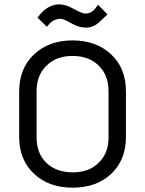

<svg xmlns="http://www.w3.org/2000/svg" viewBox="-20 -864 676 894"><path d="M209 -752 198.2 -739.3 154.3 -782.2 160.2 -789.1Q201.2 -842.8 256.8 -843.8Q285.2 -843.8 323.7 -822.3Q362.3 -800.8 377 -800.8Q406.2 -800.8 424.8 -826.2L436.5 -841.8L480.5 -796.9Q467.8 -784.2 440.9 -759.8Q414.1 -735.4 380.4 -735.4Q346.7 -735.4 311.5 -755.9Q276.4 -776.4 261.7 -776.4Q231.4 -776.4 209 -752ZM150.4 -439.5V-223.6Q150.4 -149.4 196.3 -105.5Q242.2 -61.5 318.4 -61.5Q394.5 -61.5 437.5 -104.5Q485.4 -148.4 485.4 -223.6V-439.5Q485.4 -513.7 439.5 -558.6Q393.6 -603.5 317.9 -603.5Q242.2 -603.5 198.2 -559.6Q150.4 -515.6 150.4 -439.5ZM69.3 -438.5Q69.3 -544.9 138.2 -610.4Q207 -675.8 317.4 -675.8Q427.7 -675.8 497.1 -611.3Q566.4 -546.9 566.4 -438.5V-226.6Q566.4 -119.1 498 -54.7Q429.7 9.8 318.4 9.8Q207 9.8 138.7 -54.7Q69.3 -119.1 69.3 -226.6Z"/></svg>

Font: BF_TEXT
Style: Regular
Weight: 400
Foundry: EA DICE
Version: Version 1.404